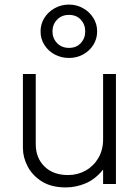

<svg xmlns="http://www.w3.org/2000/svg" viewBox="-20 -803 611 838"><path d="M267 15Q204 15 162.5 -11.2Q121 -37.5 100.5 -77Q80 -116.5 80 -157V-480H136V-174Q136 -114 174 -76.5Q212 -39 277 -39Q319 -39 353.8 -58.5Q388.5 -78 409.2 -113.2Q430 -148.5 430 -195V-480H486V0H430V-63Q396.5 -21 354.2 -3Q312 15 267 15ZM281 -550Q247 -550 218.8 -565.2Q190.5 -580.5 173.8 -606.8Q157 -633 157 -666Q157 -698.5 173.8 -725Q190.5 -751.5 218.8 -767.2Q247 -783 281 -783Q314.5 -783 342.5 -767.2Q370.5 -751.5 387.2 -725Q404 -698.5 404 -666Q404 -633 387.2 -606.8Q370.5 -580.5 342.5 -565.2Q314.5 -550 281 -550ZM281 -594Q313.5 -594 332.8 -615Q352 -636 352 -666Q352 -696 332.8 -717Q313.5 -738 281 -738Q249 -738 229 -717Q209 -696 209 -666Q209 -636 229 -615Q249 -594 281 -594Z"/></svg>

Font: Geologica Thin
Style: Regular
Weight: 100
Designer: Sindre Bremnes, Frode Helland
Foundry: Monokrom Skriftforlag AS
Version: Version 1.010; ttfautohint (v1.8.4.7-5d5b);gftools[0.9.28]